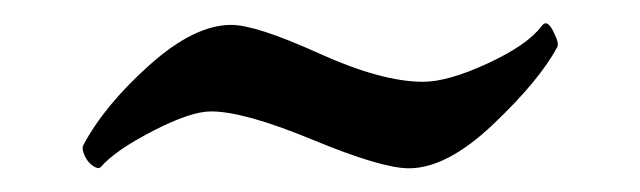

<svg xmlns="http://www.w3.org/2000/svg" viewBox="-20 -402 540 162"><path d="M50 -279Q68 -313 106 -347Q144 -381 175 -381Q196 -381 249 -357Q302 -333 337 -333Q358 -333 391.5 -348.5Q425 -364 437 -380Q442 -387 448 -373Q452 -365 450 -362Q435 -334 396 -297Q357 -260 325 -260Q302 -260 244 -284Q186 -308 158 -308Q141 -308 109 -291.5Q77 -275 65 -261Q63 -259 58.5 -262Q54 -265 51.5 -270.5Q49 -276 50 -279Z"/></svg>

Font: EB Garamond 12 All SC
Style: AllSC
Weight: 400
Version: Version 0.016 ; ttfautohint (v0.97) -l 8 -r 50 -G 200 -x 0 -